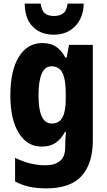

<svg xmlns="http://www.w3.org/2000/svg" viewBox="-20 -797 589 1057"><path d="M213 -560Q257 -560 287 -541Q317 -522 340 -480H347L360 -550H491V-25Q491 103 429.5 171.5Q368 240 235 240Q183 240 141.5 231Q100 222 63 202V72Q147 113 230 113Q281 113 310 89.5Q339 66 339 13V4Q339 -12 340 -33Q341 -54 343 -71H338Q316 -31 286 -10.5Q256 10 209 10Q130 10 83.5 -64.5Q37 -139 37 -272Q37 -409 84 -484.5Q131 -560 213 -560ZM263 -432Q192 -432 192 -270Q192 -117 265 -117Q306 -117 324 -150.5Q342 -184 342 -254V-280Q342 -359 324 -395.5Q306 -432 263 -432ZM441 -777Q439 -699 393.5 -652.5Q348 -606 277 -606Q204 -606 160.5 -650Q117 -694 116 -777H204Q209 -740 226 -724.5Q243 -709 278 -709Q309 -709 328.5 -724Q348 -739 352 -777Z"/></svg>

Font: Noto Sans Lao Condensed ExtraBold
Style: Regular
Weight: 800
Width: 3
Designer: Monotype Design Team
Foundry: Monotype Imaging Inc.
Version: Version 2.003; ttfautohint (v1.8.4.7-5d5b)